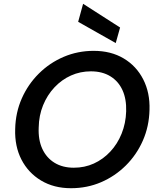

<svg xmlns="http://www.w3.org/2000/svg" viewBox="-20 -980 833 1012"><path d="M354 12Q264 12 196.5 -28.5Q129 -69 93 -139Q57 -209 60 -300Q62 -387 95 -461.5Q128 -536 185 -592.5Q242 -649 316 -680.5Q390 -712 474 -712Q565 -712 632 -672Q699 -632 735 -561.5Q771 -491 768 -401Q766 -314 733 -239Q700 -164 643 -107.5Q586 -51 512.5 -19.5Q439 12 354 12ZM369 -96Q426 -96 474.5 -118Q523 -140 561 -180.5Q599 -221 621 -275.5Q643 -330 645 -393Q647 -458 625.5 -505Q604 -552 561.5 -578Q519 -604 459 -604Q403 -604 354 -582Q305 -560 267 -519.5Q229 -479 207 -425Q185 -371 184 -308Q181 -243 203 -195.5Q225 -148 267.5 -122Q310 -96 369 -96ZM590 -753 392 -865 418 -960 613 -835Z"/></svg>

Font: DM Sans 17pt SemiBold
Style: Italic
Weight: 600
Italic angle: -10°
Version: Version 4.004;gftools[0.9.30]